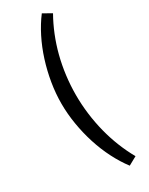

<svg xmlns="http://www.w3.org/2000/svg" viewBox="-229 -761 750 967"><g transform="rotate(-30 145.5 -277.0)"><path d="M212 166 261 139Q236 95 216 45Q196 -5 182.5 -58Q169 -111 162 -166.5Q155 -222 155 -277Q155 -333 162 -388.5Q169 -444 182.5 -496.5Q196 -549 216 -598.5Q236 -648 261 -692L212 -720Q180 -678 153.5 -625.5Q127 -573 108.5 -514.5Q90 -456 80 -395.5Q70 -335 70 -276Q70 -218 80 -157Q90 -96 108.5 -38Q127 20 153.5 72Q180 124 212 166Z"/></g></svg>

Font: Fixel Variable
Style: Regular
Weight: 100
Width: 3
Designer: AlfaBravo + MacPaw
Foundry: Kyrylo Tkachov, Marchela Mozhyna, Serhii Makarenko, Maria Weinstein, Zakhar Kryvoshyya
Version: Version 1.211